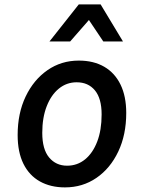

<svg xmlns="http://www.w3.org/2000/svg" viewBox="-20 -826 640 854"><path d="M269 7.5Q205 7.5 157.5 -19Q110 -45.5 84.2 -97.5Q58.5 -149.5 58.5 -225.5Q58.5 -322 94 -396.5Q129.5 -471 191 -513.8Q252.5 -556.5 330.5 -556.5Q396.5 -556.5 443.8 -529Q491 -501.5 516.2 -449.5Q541.5 -397.5 541.5 -323.5Q541.5 -226.5 506 -151.8Q470.5 -77 409 -34.8Q347.5 7.5 269 7.5ZM278.5 -89Q324 -89 358.5 -117.2Q393 -145.5 412.5 -196.5Q432 -247.5 432 -317Q432 -388 402.2 -424Q372.5 -460 321 -460Q276.5 -460 242 -432Q207.5 -404 187.8 -353.5Q168 -303 168 -235Q168 -162 198.5 -125.5Q229 -89 278.5 -89ZM200 -641.5 330.5 -806.5H427.5L527 -641.5H439.5L375.5 -737L292 -641.5Z"/></svg>

Font: Spline Sans Mono Medium
Style: Italic
Weight: 500
Italic angle: -4°
Monospace: yes
Designer: Eben Sorkin, Mirko Velimirovic
Foundry: Sorkin Type
Version: Version 1.004